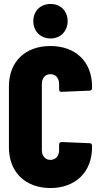

<svg xmlns="http://www.w3.org/2000/svg" viewBox="-20 -940 494 968"><path d="M235 -746C285 -746 321 -783 321 -833C321 -885 285 -920 235 -920C184 -920 148 -885 148 -833C148 -783 184 -746 235 -746ZM234 8C360 8 444 -72 444 -197V-206C444 -213 439 -218 432 -218L290 -224C283 -224 278 -219 278 -212V-183C278 -154 261 -134 234 -134C208 -134 191 -154 191 -183V-516C191 -546 208 -566 234 -566C261 -566 278 -546 278 -516V-489C278 -481 282 -477 290 -477L432 -483C439 -483 444 -488 444 -495V-504C444 -630 360 -708 234 -708C108 -708 25 -630 25 -504V-197C25 -72 108 8 234 8Z"/></svg>

Font: Barlow Condensed ExtraBold
Style: Regular
Weight: 800
Width: 3
Designer: Jeremy Tribby
Foundry: Tribby Type
Version: Version 1.422;hotconv 1.0.109;makeotfexe 2.5.65596